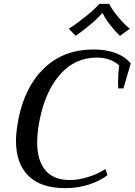

<svg xmlns="http://www.w3.org/2000/svg" viewBox="-20 -967 699 997"><path d="M337 -818Q373 -840 422.5 -879.5Q472 -919 496 -947H547Q560 -919 593.5 -879Q627 -839 654 -818L603 -781Q578 -804 552 -837.5Q526 -871 514 -897H509Q487 -871 447.5 -838Q408 -805 373 -781ZM63 -236Q63 -283 76 -350Q110 -519 211 -614.5Q312 -710 464 -710Q597 -710 659 -638L621 -508H594Q593 -516 593 -536Q593 -585 599 -627Q579 -646 549.5 -657Q520 -668 483 -668Q370 -668 293.5 -582Q217 -496 187 -350Q173 -282 173 -228Q173 -135 215 -83.5Q257 -32 345 -32Q383 -32 433 -46.5Q483 -61 528 -89L538 -57Q495 -25 438 -7.5Q381 10 319 10Q192 10 127.5 -54Q63 -118 63 -236Z"/></svg>

Font: Trirong Medium
Style: Italic
Weight: 500
Italic angle: -12°
Designer: Katatrad Team
Foundry: CadsonDemak
Version: Version 1.001